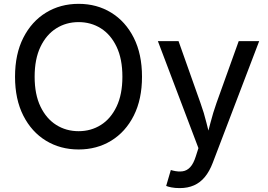

<svg xmlns="http://www.w3.org/2000/svg" viewBox="-20 -757 1374 985"><path d="M383.3 9.8Q289.6 9.8 215.8 -35.2Q142.1 -80.1 99.6 -163.8Q57.1 -247.6 57.1 -363.3Q57.1 -479.5 99.6 -563.2Q142.1 -647 215.8 -692.1Q289.6 -737.3 383.3 -737.3Q477.1 -737.3 550.5 -692.1Q624 -647 666.3 -563.2Q708.5 -479.5 708.5 -363.3Q708.5 -247.6 666.3 -163.8Q624 -80.1 550.5 -35.2Q477.1 9.8 383.3 9.8ZM383.3 -84Q446.8 -84 497.6 -116Q548.3 -147.9 578.1 -210.4Q607.9 -272.9 607.9 -363.3Q607.9 -454.6 578.1 -517.1Q548.3 -579.6 497.6 -611.6Q446.8 -643.6 383.3 -643.6Q319.3 -643.6 268.3 -611.3Q217.3 -579.1 187.5 -516.6Q157.7 -454.1 157.7 -363.3Q157.7 -272.9 187.5 -210.7Q217.3 -148.4 268.3 -116.2Q319.3 -84 383.3 -84ZM832.5 196.8 856.4 115.2 867.2 118.2Q894.5 125 916.7 121.8Q939 118.7 955.8 100.6Q972.7 82.5 984.4 45.4L998 2.9L790 -545.9H896L1008.3 -229Q1026.9 -177.7 1039.1 -127.2Q1051.3 -76.7 1065.4 -27.8H1032.7Q1046.9 -76.7 1059.8 -127.4Q1072.8 -178.2 1090.8 -229L1204.6 -545.9H1309.6L1071.3 78.6Q1054.7 122.1 1031 150.9Q1007.3 179.7 975.3 193.8Q943.4 208 901.9 208Q877.4 208 859.1 204.3Q840.8 200.7 832.5 196.8Z"/></svg>

Font: Inter Cardless
Style: Regular
Weight: 400
Designer: Rasmus Andersson
Foundry: rsms
Version: Version 4.001;git-9221beed3